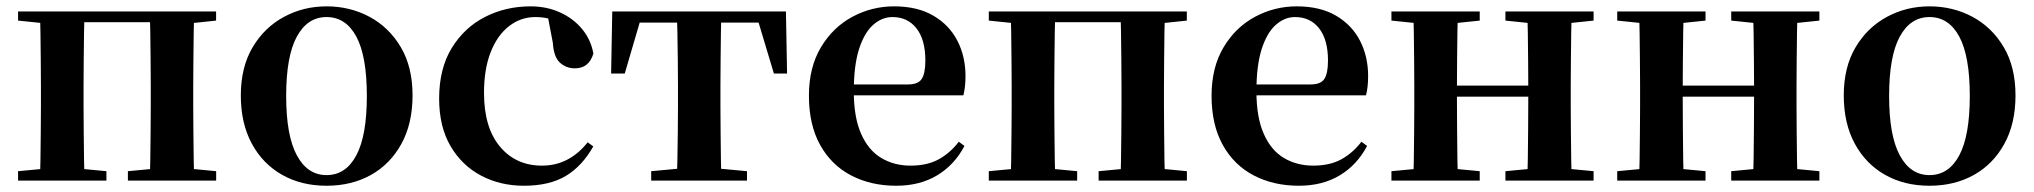

<svg xmlns="http://www.w3.org/2000/svg" viewBox="-20 -572 6442 608"><path d="M105.9 0Q107.6 -25.5 108.1 -67.5Q108.6 -109.6 109.1 -154.8Q109.6 -200 109.6 -234.8V-301.2Q109.6 -335.7 109.1 -381.1Q108.6 -426.5 108.1 -468.7Q107.6 -511 105.9 -535.7H247.6Q246.6 -510.7 246.1 -468.5Q245.6 -426.3 245.1 -381Q244.6 -335.6 244.6 -301.2V-234.8Q244.6 -200 245.1 -154.8Q245.6 -109.6 246.1 -67.5Q246.6 -25.5 247.6 0ZM454.4 0Q455.4 -25.5 455.9 -67.5Q456.4 -109.6 456.9 -154.8Q457.4 -200 457.4 -234.8V-301.2Q457.4 -335.6 456.9 -381Q456.4 -426.3 455.9 -468.5Q455.4 -510.7 454.4 -535.7H594.9Q593.9 -510.7 593.4 -468.5Q592.9 -426.3 592.4 -381Q591.9 -335.6 591.9 -301.2V-234.8Q591.9 -200 592.4 -154.8Q592.9 -109.6 593.4 -67.5Q593.9 -25.5 594.9 0ZM37.2 0V-29.9L147 -40.2H208.6L317 -29.9V0ZM385 0V-29.9L494.5 -40.2H557.1L664.5 -29.9V0ZM37.2 -506.8V-535.7H176.9V-495.5H147ZM525.4 -495.5V-535.7H664.3V-506.8L557.1 -495.5ZM176.9 -501.8V-535.7H525.4V-501.8Z M1014 16.2Q934.7 16.2 873.5 -18.3Q812.3 -52.8 777.5 -117Q742.6 -181.2 742.6 -269.8Q742.6 -359.1 779.8 -422Q817 -484.9 878.9 -518.4Q940.8 -551.9 1014 -551.9Q1088.1 -551.9 1150.1 -518.8Q1212 -485.6 1249.2 -422.7Q1286.4 -359.8 1286.4 -269.8Q1286.4 -180.5 1251 -116.3Q1215.6 -52 1154.4 -17.9Q1093.2 16.2 1014 16.2ZM1014 -17.5Q1075 -17.5 1108.4 -80.1Q1141.7 -142.6 1141.7 -268.1Q1141.7 -394.2 1108.4 -456.1Q1075 -518 1014 -518Q953.7 -518 920 -456.1Q886.2 -394.2 886.2 -268.1Q886.2 -142.6 920 -80.1Q953.7 -17.5 1014 -17.5Z M1639.1 16.2Q1564.1 16.2 1503.2 -16Q1442.3 -48.3 1406.4 -109.8Q1370.6 -171.4 1370.6 -259.7Q1370.6 -354.7 1410.5 -419.9Q1450.4 -485 1516.1 -518.5Q1581.9 -551.9 1660 -551.9Q1711.5 -551.9 1753.8 -532.5Q1796.2 -513.2 1823.8 -479.5Q1851.4 -445.8 1859 -402.4Q1845.4 -355.6 1800.4 -355.6Q1772.9 -355.6 1753.1 -373.6Q1733.4 -391.6 1730.6 -436.8L1712.8 -530.1L1780.7 -486.3Q1751.8 -503.2 1727.1 -510.6Q1702.4 -518 1675.6 -518Q1629.2 -518 1592.2 -489.4Q1555.1 -460.7 1533.9 -407.1Q1512.7 -353.5 1512.7 -277.6Q1512.7 -168.4 1563 -108Q1613.4 -47.5 1696.2 -47.5Q1740.5 -47.5 1776.8 -66.7Q1813.2 -85.9 1840.9 -121.4L1858.8 -108.4Q1823.1 -45.4 1771.3 -14.6Q1719.5 16.2 1639.1 16.2Z M1915.2 -339.1 1918.8 -535.7H2468.8L2472.4 -339.1H2430.7L2372.1 -534.2L2438 -500.4H1949.6L2015.5 -534.2L1958.4 -339.1ZM2042.1 0V-29.9L2153.7 -40.2H2234.6L2345.5 -29.9V0ZM2123.2 0Q2124.2 -25.5 2125.1 -67.4Q2125.9 -109.4 2126.4 -154.7Q2126.9 -200 2126.9 -234.8V-301.2Q2126.9 -335.7 2126.4 -381Q2125.9 -426.4 2125.1 -468.7Q2124.2 -511 2123.2 -535.7H2264.4Q2263.4 -511 2262.9 -468.7Q2262.4 -426.4 2261.9 -381Q2261.4 -335.7 2261.4 -301.2V-234.8Q2261.4 -200 2261.9 -154.7Q2262.4 -109.4 2262.9 -67.4Q2263.4 -25.5 2264.4 0Z M2818.2 16.2Q2737.8 16.2 2675.2 -16.5Q2612.6 -49.1 2577.1 -113Q2541.6 -176.9 2541.6 -268.8Q2541.6 -358.8 2579.6 -422.2Q2617.5 -485.7 2679.2 -518.8Q2740.9 -551.9 2811.4 -551.9Q2885.1 -551.9 2935.5 -522.5Q2985.8 -493.1 3011.6 -443.2Q3037.4 -393.3 3037.4 -330.9Q3037.4 -296.1 3030.7 -270.2H2600.1V-304.6H2855.4Q2887.5 -304.6 2898.9 -322.2Q2910.3 -339.8 2910.3 -380.4Q2910.3 -446.3 2882.2 -482.2Q2854.1 -518 2806.1 -518Q2772.7 -518 2744.6 -492.9Q2716.6 -467.8 2700.1 -416Q2683.7 -364.1 2683.7 -282.7Q2683.7 -200.5 2706.9 -148.2Q2730 -95.8 2770.8 -71.7Q2811.5 -47.5 2863.4 -47.5Q2916.4 -47.5 2952.9 -67.7Q2989.3 -87.9 3016.2 -123.2L3034.1 -109.9Q3002.6 -49.8 2947.7 -16.8Q2892.7 16.2 2818.2 16.2Z M3179.9 0Q3181.6 -25.5 3182.1 -67.5Q3182.6 -109.6 3183.1 -154.8Q3183.6 -200 3183.6 -234.8V-301.2Q3183.6 -335.7 3183.1 -381.1Q3182.6 -426.5 3182.1 -468.7Q3181.6 -511 3179.9 -535.7H3321.6Q3320.6 -510.7 3320.1 -468.5Q3319.6 -426.3 3319.1 -381Q3318.6 -335.6 3318.6 -301.2V-234.8Q3318.6 -200 3319.1 -154.8Q3319.6 -109.6 3320.1 -67.5Q3320.6 -25.5 3321.6 0ZM3528.4 0Q3529.4 -25.5 3529.9 -67.5Q3530.4 -109.6 3530.9 -154.8Q3531.4 -200 3531.4 -234.8V-301.2Q3531.4 -335.6 3530.9 -381Q3530.4 -426.3 3529.9 -468.5Q3529.4 -510.7 3528.4 -535.7H3668.9Q3667.9 -510.7 3667.4 -468.5Q3666.9 -426.3 3666.4 -381Q3665.9 -335.6 3665.9 -301.2V-234.8Q3665.9 -200 3666.4 -154.8Q3666.9 -109.6 3667.4 -67.5Q3667.9 -25.5 3668.9 0ZM3111.2 0V-29.9L3221 -40.2H3282.6L3391 -29.9V0ZM3459 0V-29.9L3568.5 -40.2H3631.1L3738.5 -29.9V0ZM3111.2 -506.8V-535.7H3250.9V-495.5H3221ZM3599.4 -495.5V-535.7H3738.3V-506.8L3631.1 -495.5ZM3250.9 -501.8V-535.7H3599.4V-501.8Z M4093.2 16.2Q4012.8 16.2 3950.2 -16.5Q3887.6 -49.1 3852.1 -113Q3816.6 -176.9 3816.6 -268.8Q3816.6 -358.8 3854.6 -422.2Q3892.5 -485.7 3954.2 -518.8Q4015.9 -551.9 4086.4 -551.9Q4160.1 -551.9 4210.5 -522.5Q4260.8 -493.1 4286.6 -443.2Q4312.4 -393.3 4312.4 -330.9Q4312.4 -296.1 4305.7 -270.2H3875.1V-304.6H4130.4Q4162.5 -304.6 4173.9 -322.2Q4185.3 -339.8 4185.3 -380.4Q4185.3 -446.3 4157.2 -482.2Q4129.1 -518 4081.1 -518Q4047.7 -518 4019.6 -492.9Q3991.6 -467.8 3975.1 -416Q3958.7 -364.1 3958.7 -282.7Q3958.7 -200.5 3981.9 -148.2Q4005 -95.8 4045.8 -71.7Q4086.5 -47.5 4138.4 -47.5Q4191.4 -47.5 4227.9 -67.7Q4264.3 -87.9 4291.2 -123.2L4309.1 -109.9Q4277.6 -49.8 4222.7 -16.8Q4167.7 16.2 4093.2 16.2Z M4454.9 0Q4456.6 -25.5 4457.1 -67.5Q4457.6 -109.6 4458.1 -154.8Q4458.6 -200 4458.6 -234.8V-301.2Q4458.6 -335.7 4458.1 -381.1Q4457.6 -426.5 4457.1 -468.7Q4456.6 -511 4454.9 -535.7H4596.6Q4595.6 -510.7 4595.1 -467.8Q4594.6 -425 4594.1 -378Q4593.6 -331 4593.6 -291.8V-270.6Q4593.6 -217.9 4594.1 -165Q4594.6 -112.1 4595.1 -68.6Q4595.6 -25.1 4596.6 0ZM4815.6 0Q4817.6 -25.1 4818.1 -68.6Q4818.6 -112.1 4819.1 -165Q4819.6 -217.9 4819.6 -270.6V-291.8Q4819.6 -330.7 4819.1 -378Q4818.6 -425.4 4818.1 -468.1Q4817.6 -510.7 4815.6 -535.7H4957Q4956 -510.7 4955.5 -468.5Q4955 -426.3 4954.5 -381Q4954 -335.6 4954 -301.2V-234.8Q4954 -200 4954.5 -154.8Q4955 -109.6 4955.5 -67.5Q4956 -25.5 4957 0ZM4386.2 0V-29.9L4496 -40.2H4557.6L4665.8 -29.9V0ZM4386.2 -506.8V-535.7H4665.8V-506.8L4557.6 -495.5H4496ZM4747.2 0V-29.9L4855.9 -40.2H4918.5L5026.4 -29.9V0ZM4747.2 -506.8V-535.7H5026.4V-506.8L4918.5 -495.5H4855.9ZM4525.9 -265.9V-301H4886.1V-265.9Z M5169.9 0Q5171.6 -25.5 5172.1 -67.5Q5172.6 -109.6 5173.1 -154.8Q5173.6 -200 5173.6 -234.8V-301.2Q5173.6 -335.7 5173.1 -381.1Q5172.6 -426.5 5172.1 -468.7Q5171.6 -511 5169.9 -535.7H5311.6Q5310.6 -510.7 5310.1 -467.8Q5309.6 -425 5309.1 -378Q5308.6 -331 5308.6 -291.8V-270.6Q5308.6 -217.9 5309.1 -165Q5309.6 -112.1 5310.1 -68.6Q5310.6 -25.1 5311.6 0ZM5530.6 0Q5532.6 -25.1 5533.1 -68.6Q5533.6 -112.1 5534.1 -165Q5534.6 -217.9 5534.6 -270.6V-291.8Q5534.6 -330.7 5534.1 -378Q5533.6 -425.4 5533.1 -468.1Q5532.6 -510.7 5530.6 -535.7H5672Q5671 -510.7 5670.5 -468.5Q5670 -426.3 5669.5 -381Q5669 -335.6 5669 -301.2V-234.8Q5669 -200 5669.5 -154.8Q5670 -109.6 5670.5 -67.5Q5671 -25.5 5672 0ZM5101.2 0V-29.9L5211 -40.2H5272.6L5380.8 -29.9V0ZM5101.2 -506.8V-535.7H5380.8V-506.8L5272.6 -495.5H5211ZM5462.2 0V-29.9L5570.9 -40.2H5633.5L5741.4 -29.9V0ZM5462.2 -506.8V-535.7H5741.4V-506.8L5633.5 -495.5H5570.9ZM5240.9 -265.9V-301H5601.1V-265.9Z M6090 16.2Q6010.7 16.2 5949.5 -18.3Q5888.3 -52.8 5853.5 -117Q5818.6 -181.2 5818.6 -269.8Q5818.6 -359.1 5855.8 -422Q5893 -484.9 5954.9 -518.4Q6016.8 -551.9 6090 -551.9Q6164.1 -551.9 6226.1 -518.8Q6288 -485.6 6325.2 -422.7Q6362.4 -359.8 6362.4 -269.8Q6362.4 -180.5 6327 -116.3Q6291.6 -52 6230.4 -17.9Q6169.2 16.2 6090 16.2ZM6090 -17.5Q6151 -17.5 6184.4 -80.1Q6217.7 -142.6 6217.7 -268.1Q6217.7 -394.2 6184.4 -456.1Q6151 -518 6090 -518Q6029.7 -518 5996 -456.1Q5962.2 -394.2 5962.2 -268.1Q5962.2 -142.6 5996 -80.1Q6029.7 -17.5 6090 -17.5Z"/></svg>

Font: Noto Serif HK
Style: Regular
Weight: 200
Designer: Ryoko NISHIZUKA 西塚涼子 (kana & ideographs); Frank Grießhammer (Latin, Greek & Cyrillic); Wenlong ZHANG 张文龙 (bopomofo); San
Foundry: Adobe
Version: Version 2.001;hotconv 1.1.0;makeotfexe 2.6.0